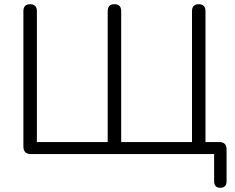

<svg xmlns="http://www.w3.org/2000/svg" viewBox="-20 -731 1117 911"><path d="M1025 160Q996 160 996 129V0H127Q91 0 91 -36V-678Q91 -711 123 -711Q155 -711 155 -678V-57H491V-678Q491 -711 523 -711Q555 -711 555 -678V-57H891V-678Q891 -711 923 -711Q955 -711 955 -678V-57H1020Q1055 -57 1055 -23V129Q1055 160 1025 160Z"/></svg>

Font: Chiron GoRound TC L
Style: Regular
Weight: 300
Designer: Ryoko NISHIZUKA 西塚涼子 (kana, bopomofo & ideographs); Paul D. Hunt (Latin, Greek & Cyrillic); Sandoll Communications 산돌커뮤니
Foundry: Adobe
Version: Version 1.000;hotconv 1.1.1;makeotfexe 2.6.0